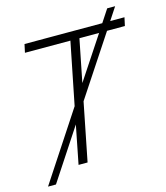

<svg xmlns="http://www.w3.org/2000/svg" viewBox="-122 -864 890 1028"><g transform="rotate(-15 323.0 -350.0)"><path d="M16 70 265 -309 334 -654H82L92 -700H523L569 -770H613L567 -700H646L636 -654H537L318 -322L254 0H204L246 -213L60 70ZM337 -418 493 -654H384Z"/></g></svg>

Font: Montserrat Thin Light
Style: Italic
Weight: 300
Italic angle: -11.3°
Version: Version 9.000